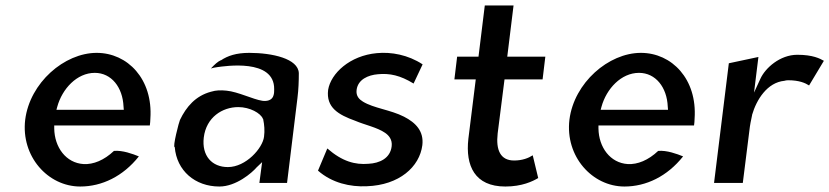

<svg xmlns="http://www.w3.org/2000/svg" viewBox="-20 -678 3028 701"><path d="M178 -209V-220H527C528 -229 529 -236 529 -245C539 -389 446 -485 333 -485C215 -485 89 -376 72 -241C56 -107 155 3 273 3C352 3 429 -34 487 -107C465 -116 427 -130 396 -127C360 -93 321 -77 285 -79C221 -83 179 -140 178 -209ZM431 -289 432 -277H186L189 -288C207 -354 261 -412 326 -412C387 -412 428 -359 431 -289Z M787 -458H786C775 -453 764 -443 750 -428C756 -430 766 -432 774 -433C798 -436 983 -466 981 -352C981 -345 981 -338 979 -331C974 -310 952 -308 938 -310C904 -315 849 -343 807 -347C785 -349 770 -349 750 -343C694 -328 660 -288 637 -240C634 -235 609 -139 618 -141C625 -55 692 3 781 3C842 3 900 -47 917 -67L937 -86L927 -10H1028L1066 -320C1070 -352 1071 -382 1071 -411C1069 -464 974 -485 890 -485C842 -485 811 -474 787 -458ZM812 -68C754 -68 716 -109 724 -176C733 -250 792 -287 850 -287C892 -287 932 -265 940 -244L941 -243V-242C945 -223 947 -201 944 -179C939 -137 878 -68 812 -68Z M1141 -55C1192 -10 1259 5 1319 2C1438 -2 1512 -69 1522 -148C1528 -199 1498 -230 1455 -252C1406 -277 1344 -283 1305 -307C1292 -315 1279 -327 1282 -350C1287 -388 1324 -404 1360 -407C1403 -411 1441 -403 1490 -373L1523 -443C1470 -478 1408 -489 1356 -484C1257 -475 1188 -410 1178 -350C1170 -285 1216 -259 1277 -237C1312 -222 1357 -213 1386 -193C1399 -184 1413 -169 1410 -144C1405 -100 1366 -82 1325 -80C1277 -76 1230 -88 1175 -136Z M1857 -92C1807 -92 1790 -130 1797 -191L1822 -388H1961L1971 -471H1832L1855 -658H1750L1727 -471H1649L1639 -388H1717L1690 -171C1679 -73 1713 3 1825 3C1886 3 1925 -16 1945 -28L1925 -111C1910 -101 1887 -92 1857 -92Z M2165 -209V-220H2514C2515 -229 2516 -236 2516 -245C2526 -389 2433 -485 2320 -485C2202 -485 2076 -376 2059 -241C2043 -107 2142 3 2260 3C2339 3 2416 -34 2474 -107C2452 -116 2414 -130 2383 -127C2347 -93 2308 -77 2272 -79C2208 -83 2166 -140 2165 -209ZM2418 -289 2419 -277H2173L2176 -288C2194 -354 2248 -412 2313 -412C2374 -412 2415 -359 2418 -289Z M2988 -456C2974 -464 2948 -478 2891 -478C2828 -478 2774 -430 2756 -390L2733 -340L2749 -470L2641 -447L2587 -10H2692L2716 -201C2718 -220 2722 -240 2726 -258V-259C2742 -314 2781 -377 2844 -383C2847 -384 2852 -385 2857 -385C2898 -385 2920 -375 2934 -366Z"/></svg>

Font: Bluebird
Style: LiNrwObl
Weight: 300
Designer: Jasper
Foundry: Cannot Into Space Fonts
Version: Version 0.98